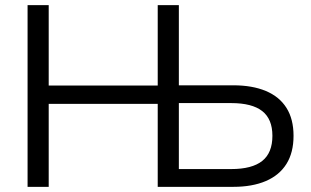

<svg xmlns="http://www.w3.org/2000/svg" viewBox="-20 -725 1205 745"><path d="M87 0V-705H169V-393H592V-705H674V-394H885Q959 -394 1011.5 -372Q1064 -350 1091.5 -306.5Q1119 -263 1119 -198Q1119 -133 1091.5 -89Q1064 -45 1011.5 -22.5Q959 0 885 0H592V-322H169V0ZM674 -69H877Q958 -69 997.5 -100.5Q1037 -132 1037 -198Q1037 -263 997.5 -294Q958 -325 877 -325H674Z"/></svg>

Font: NunitoSans1
Style: Book
Weight: 400
Designer: Vernon Adams
Foundry: Vernon Adams
Version: Version 3.101;gftools[0.9.27]